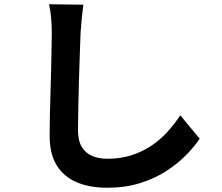

<svg xmlns="http://www.w3.org/2000/svg" viewBox="-20 -815 1040 901"><path d="M371 -793Q367 -762 363.5 -726Q360 -690 358 -660Q357 -619 354.5 -560.5Q352 -502 350.5 -438Q349 -374 347.5 -312Q346 -250 346 -204Q346 -154 364.5 -124.5Q383 -95 414 -82.5Q445 -70 484 -70Q546 -70 597 -86.5Q648 -103 690 -131Q732 -159 765.5 -196Q799 -233 826 -274L917 -164Q893 -128 854 -88Q815 -48 761.5 -13Q708 22 638 44Q568 66 483 66Q401 66 340.5 40.5Q280 15 246.5 -38.5Q213 -92 213 -177Q213 -218 214 -270.5Q215 -323 217 -380Q219 -437 220 -491.5Q221 -546 222 -590Q223 -634 223 -660Q223 -696 220 -730.5Q217 -765 210 -795Z"/></svg>

Font: Noto Sans JP Thin
Style: Bold
Weight: 700
Version: Version 2.004-H2;hotconv 1.0.118;makeotfexe 2.5.65603